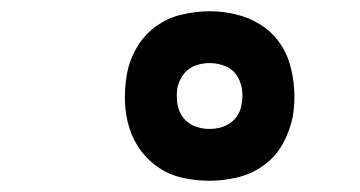

<svg xmlns="http://www.w3.org/2000/svg" viewBox="-20 -826 640 341"><path d="M352 -505Q328 -505 305 -510Q282 -515 263 -527.5Q244 -540 230.5 -558Q217 -576 210 -598Q203 -620 202 -644Q201 -668 205 -692Q209 -717 222 -740Q235 -763 256 -778.5Q277 -794 302.5 -800Q328 -806 352 -806Q376 -806 399 -800.5Q422 -795 441.5 -783Q461 -771 474.5 -753Q488 -735 494.5 -713Q501 -691 502.5 -667Q504 -643 500 -619Q495 -594 482.5 -571Q470 -548 448.5 -532.5Q427 -517 402 -511Q377 -505 352 -505ZM352 -597Q362 -597 371.5 -599.5Q381 -602 389.5 -608Q398 -614 403 -623Q408 -632 409 -641Q412 -655 409.5 -669Q407 -683 399.5 -693.5Q392 -704 379 -709Q366 -714 352 -714Q343 -714 333 -711.5Q323 -709 315 -703Q307 -697 302 -688Q297 -679 295 -670Q293 -656 295 -642Q297 -628 305 -617.5Q313 -607 325.5 -602Q338 -597 352 -597Z"/></svg>

Font: Iosevka Curly SmBdExObl
Style: Regular
Weight: 600
Width: 7
Italic angle: -9°
Monospace: yes
Designer: Belleve Invis
Foundry: Belleve Invis
Version: Version 11.1.0; ttfautohint (v1.8.3)